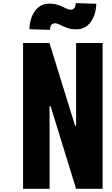

<svg xmlns="http://www.w3.org/2000/svg" viewBox="-20 -1187 707 1207"><path d="M324.2 -1040.4Q296.2 -1040.4 293.6 -999.3L164.7 -1003.3Q166.7 -1071 199.5 -1117.5Q232.4 -1164.1 291.7 -1164.1Q324.2 -1164.1 349.3 -1154.6Q374.3 -1145.2 392.3 -1135.7Q410.2 -1126.3 425.8 -1126.3Q453.8 -1126.3 456.4 -1167.3L585.3 -1163.4Q584 -1096.4 550.8 -1049.5Q517.6 -1002.6 458.3 -1002.6Q425.8 -1002.6 400.7 -1012Q375.7 -1021.5 357.7 -1030.9Q339.8 -1040.4 324.2 -1040.4ZM291.7 0H125V-916.7H291L451.8 -397.1H458.3V-916.7H625V0H458.3L298.2 -519.5H291.7Z"/></svg>

Font: Monoid
Style: Bold
Weight: 700
Width: 4
Designer: Andreas Larsen (@larsenwork)
Version: Version 0.61